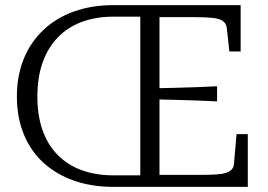

<svg xmlns="http://www.w3.org/2000/svg" viewBox="-20 -730 1045 750"><path d="M578 -385Q622 -386 664 -387Q706 -388 747 -389.5Q788 -391 828 -393V-334Q788 -336 747 -337.5Q706 -339 664 -340Q622 -341 578 -342ZM424 -45H528V-665H424Q354 -665 298.5 -644Q243 -623 204.5 -582.5Q166 -542 146 -484.5Q126 -427 126 -353Q126 -279 146 -222Q166 -165 204.5 -125.5Q243 -86 298.5 -65.5Q354 -45 424 -45ZM424 0Q338 0 268.5 -24.5Q199 -49 149 -95Q99 -141 72.5 -206.5Q46 -272 46 -353Q46 -434 72.5 -499.5Q99 -565 149 -612.5Q199 -660 268.5 -685Q338 -710 424 -710H920V-529H876L866 -620Q864 -638 851 -647.5Q838 -657 811.5 -660Q785 -663 742 -663H603V-47H769Q801 -47 824.5 -48.5Q848 -50 863 -55Q878 -60 885.5 -68.5Q893 -77 894 -90L904 -206H948V0Z"/></svg>

Font: Roboto Serif 36pt Light
Style: Regular
Weight: 300
Designer: Greg Gazdowicz
Foundry: Commercial Type
Version: Version 1.008